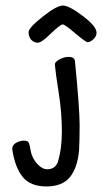

<svg xmlns="http://www.w3.org/2000/svg" viewBox="-20 -672 368 692"><path d="M279 -614Q229 -652 207 -652Q184 -652 134 -612Q83 -572 83 -556Q83 -541 92 -529Q103 -518 116 -518Q130 -518 163 -551Q198 -584 206 -584Q214 -584 251 -552Q289 -520 296 -520Q305 -520 316 -530Q328 -541 328 -554Q328 -577 279 -614ZM228 -467Q211 -467 193.5 -457.5Q176 -448 178 -437Q180 -411 191 -342Q203 -266 203 -199Q203 -134 188 -87Q178 -62 150 -62Q132 -62 114.5 -81Q97 -100 91 -126Q87 -154 82 -160Q79 -165 66 -165Q51 -165 37.5 -157Q24 -149 24 -135Q34 -68 62 -34Q90 0 147 0Q204 0 231.5 -33Q259 -66 265 -130Q267 -168 267 -222Q267 -281 250 -453Q247 -467 228 -467Z"/></svg>

Font: Patrick Hand SC
Style: Regular
Weight: 400
Designer: Patrick Wagesreiter
Foundry: Patrick Wagesreiter
Version: Version 2.001; ttfautohint (v1.8.2)